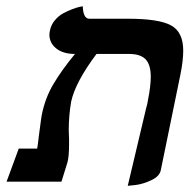

<svg xmlns="http://www.w3.org/2000/svg" viewBox="-20 -582 607 615"><path d="M389.2 13.2 448.2 -235.8Q452.1 -248 454.1 -262.2Q462.9 -306.6 462.9 -335.9Q462.9 -375 446.3 -392.1Q429.7 -409.2 394 -409.2H289.1Q221.7 -319.3 208 -256.8Q200.2 -212.4 200.2 -165Q200.2 -160.2 200.7 -150.9Q201.2 -141.6 201.2 -137.2V-120.1Q201.2 -79.1 195.8 -61L176.8 0H1L40 -106H99.1L101.6 -122.6Q103.5 -135.7 104 -143.1Q112.8 -210.9 113.8 -213.9Q124.5 -268.1 151.4 -313.2Q178.2 -358.4 220.2 -409.2Q182.1 -409.2 160.2 -426.8Q138.2 -444.3 138.2 -471.2Q138.2 -475.1 140.1 -484.9Q143.6 -502.4 155.5 -516.8Q167.5 -531.2 182.4 -539.3Q197.3 -547.4 211.7 -552.7Q226.1 -558.1 235.4 -560.1L245.1 -562Q246.6 -522 266.1 -522H390.1Q488.8 -522 527.8 -500.7Q566.9 -479.5 566.9 -419.9Q566.9 -388.7 558.1 -344.2L495.1 -37.1Q491.2 -17.1 464.8 -4.9Q438 7.8 413.6 10.7Z"/></svg>

Font: Linux Libertine G
Style: Semibold Italic
Weight: 600
Italic angle: -11.5°
Designer: Philipp H. Poll
Foundry: Philipp H. Poll
Version: Version 5.1.1